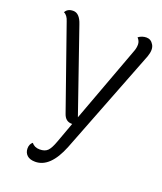

<svg xmlns="http://www.w3.org/2000/svg" viewBox="-139 -603 792 936"><g transform="rotate(20 256.5 -134.5)"><path d="M425 -432Q431 -448 431 -465.5Q431 -483 417 -498Q436 -512 459 -512Q482 -512 495 -490Q502 -479 502 -463.5Q502 -448 495 -428L282 120Q233 243 155 243Q127 243 112.5 229.5Q98 216 98 194Q98 172 113 160Q128 179 155 179Q182 179 196 165Q210 151 224 112L262 8Q260 8 259 8Q227 8 215 -27L66 -452Q57 -482 38 -490Q49 -512 79 -512Q112 -512 129 -460L277 -32Z"/></g></svg>

Font: Laila Light
Style: Regular
Weight: 300
Designer: Hitesh Malaviya
Foundry: Indian Type Foundry
Version: Version 1.302;PS 1.0;hotconv 1.0.78;makeotf.lib2.5.61930; tt